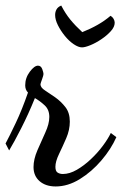

<svg xmlns="http://www.w3.org/2000/svg" viewBox="-20 -647 440 693"><path d="M181 26Q145 26 123 7Q101 -12 101 -44Q101 -72 115 -104.5Q129 -137 143.5 -168.5Q158 -200 158 -225Q158 -251 141.5 -266.5Q125 -282 106 -293Q83 -236 56.5 -184Q30 -132 13 -104L0 -129Q14 -155 37 -203.5Q60 -252 81 -313Q71 -323 71 -339Q71 -366 87.5 -388Q104 -410 117 -410Q128 -410 132.5 -397.5Q137 -385 137 -380Q137 -375 132 -361.5Q127 -348 126 -343Q126 -331 142.5 -320.5Q159 -310 179.5 -295.5Q200 -281 216 -260.5Q232 -240 232 -208Q232 -178 219 -148Q206 -118 193 -91Q180 -64 180 -45Q180 -29 188 -24Q196 -19 207 -19Q231 -19 257 -34Q283 -49 307.5 -72Q332 -95 351 -120.5Q370 -146 380 -167L400 -152Q381 -109 346 -68Q311 -27 268 -0.5Q225 26 181 26ZM276 -476Q263 -476 246 -487.5Q229 -499 214 -517.5Q199 -536 189 -556Q179 -576 179 -593Q179 -604 184 -613Q189 -622 201 -627Q216 -598 234 -576Q252 -554 277 -531Q307 -543 332.5 -557.5Q358 -572 379 -590Q386 -586 390 -579Q394 -572 394 -565Q394 -550 380 -534.5Q366 -519 346 -505.5Q326 -492 306.5 -484Q287 -476 276 -476Z"/></svg>

Font: Dancing Script SemiBold
Style: Regular
Weight: 600
Designer: Pablo Impallari
Foundry: Pablo Impallari
Version: Version 2.001